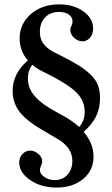

<svg xmlns="http://www.w3.org/2000/svg" viewBox="-20 -678 508 868"><path d="M337.9 -104Q362.8 -131.8 362.8 -171.9Q362.8 -219.2 330.8 -254.4Q298.8 -289.6 217.8 -332L167 -357.9Q147.9 -367.2 126 -384.8Q106 -359.4 106 -323.2Q106 -278.3 138.7 -241.5Q171.4 -204.6 243.2 -167L256.8 -159.2Q302.2 -136.2 337.9 -104ZM402.8 29.8Q402.8 92.3 356 131.1Q309.1 169.9 235.8 169.9Q165 169.9 116 135.7Q66.9 101.6 66.9 57.1Q66.9 33.7 81.5 18.3Q96.2 2.9 116.2 2.9Q135.7 2.9 153.1 17.6Q170.4 32.2 170.9 50.8Q170.9 59.6 165.5 71.8Q160.2 84 160.2 89.8Q160.2 107.9 180.4 122.1Q200.7 136.2 228 136.2Q263.2 136.2 285.2 111.6Q307.1 86.9 307.1 49.8Q307.1 -12.7 236.8 -51.8L182.1 -84Q103.5 -128.4 70.3 -170.2Q37.1 -211.9 37.1 -267.1Q37.1 -345.7 106 -404.8Q68.8 -447.8 68.8 -503.9Q68.8 -570.8 119.6 -614.5Q170.4 -658.2 247.1 -658.2Q313 -658.2 356.9 -626.7Q400.9 -595.2 400.9 -548.8Q400.9 -522.9 386.7 -507.1Q372.6 -491.2 353 -491.2Q332.5 -491.2 315.2 -506.8Q297.9 -522.5 297.9 -543Q297.9 -551.8 303 -561.5Q308.1 -571.3 308.1 -580.1Q308.1 -600.1 291.5 -612.1Q274.9 -624 247.1 -624Q207 -624 183.6 -599.1Q160.2 -574.2 160.2 -533.2Q160.2 -501.5 177.5 -478.8Q194.8 -456.1 231.9 -438L246.1 -431.2Q300.3 -403.8 332 -384.5Q363.8 -365.2 388.2 -342Q412.6 -318.8 422.4 -293.7Q432.1 -268.6 432.1 -234.9Q432.1 -187.5 413.8 -150.9Q395.5 -114.3 357.9 -82Q402.8 -30.3 402.8 29.8Z"/></svg>

Font: Common Serif SemiBold
Style: Regular
Weight: 600
Designer: Philipp H. Poll, Khaled Hosny
Foundry: Stefan Peev, Context Ltd.
Version: Version 1.026